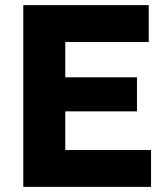

<svg xmlns="http://www.w3.org/2000/svg" viewBox="-20 -730 642 750"><path d="M235 -295H515V-428H235V-566H561V-710H71V0H570V-144H235Z"/></svg>

Font: RT Raleway ExtraBold
Style: Regular
Weight: 400
Designer: Matt McInerney, Pablo Impallari, Rodrigo Fuenzalida — Edited by Milan Moffatt in April 2016
Foundry: Matt McInerney, Pablo Impallari, Rodrigo Fuenzalida — Edited by Milan Moffatt in April 2016
Version: Version 3.001